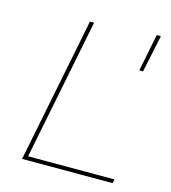

<svg xmlns="http://www.w3.org/2000/svg" viewBox="-108 -807 796 895"><g transform="rotate(15 290.0 -360.0)"><path d="M81 0 221 -700H241L105 -19H522L518 0ZM502 -540 538 -720H558L520 -540Z"/></g></svg>

Font: Montserrat Thin Thin
Style: Italic
Weight: 250
Italic angle: -11.3°
Version: Version 9.000